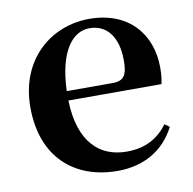

<svg xmlns="http://www.w3.org/2000/svg" viewBox="-68 -621 708 705"><g transform="rotate(-10 286.0 -268.0)"><path d="M316 16C415 16 490 -29 532 -110L514 -123C479 -76 432 -48 361 -48C261 -48 186 -113 182 -270H529C533 -288 535 -306 535 -331C535 -455 456 -552 309 -552C167 -552 40 -449 40 -269C40 -84 154 16 316 16ZM182 -305C187 -452 240 -518 304 -518C368 -518 408 -468 408 -380C408 -326 396 -305 353 -305Z"/></g></svg>

Font: Noto Serif CJK HK
Style: Bold
Weight: 700
Designer: Ryoko NISHIZUKA 西塚涼子 (kana & ideographs); Frank Grießhammer (Latin, Greek & Cyrillic); Wenlong ZHANG 张文龙 (bopomofo); San
Foundry: Adobe
Version: Version 2.001;hotconv 1.1.0;makeotfexe 2.6.0